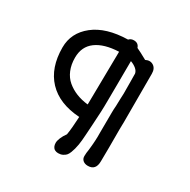

<svg xmlns="http://www.w3.org/2000/svg" viewBox="-174 -850 1105 1117"><g transform="rotate(30 378.5 -291.0)"><path d="M348.6 -17.1Q356 -60.1 359.9 -140.1Q221.2 -148.9 147.2 -227.3Q73.2 -305.7 73.2 -441.9Q73.2 -540 154.5 -604.5Q235.8 -668.9 380.9 -671.9Q393.1 -685.5 413.1 -685.5Q443.4 -685.5 452.6 -657.2Q475.6 -647 525.9 -619.1Q554.2 -633.3 577.1 -618.7Q600.1 -604 600.1 -568.8V-240.7Q600.1 -239.3 599.6 -222.7Q599.1 -206.1 599.1 -194.3V-73.2Q599.1 -57.1 598.6 -25.1Q598.1 6.8 598.1 20Q598.1 81.5 544.9 81.5Q524.9 81.5 512.2 71Q499.5 60.5 499.5 42Q499.5 21 503.9 -3.4Q511.7 -70.8 510.3 -120.1L511.2 -258.8Q511.2 -279.8 513.2 -301.3Q513.2 -320.3 514.6 -351.6Q516.1 -382.8 516.1 -386.2Q516.1 -426.8 515.6 -466.3Q515.1 -505.9 515.1 -509.3V-520.5Q512.2 -537.1 496.6 -550.3Q481 -563.5 458 -571.8Q458 -512.2 457 -410.9Q456.1 -309.6 456.1 -304.7Q456.1 -265.1 454.3 -226.1Q452.6 -187 449.2 -135.7Q445.8 -84.5 445.3 -75.7Q442.4 -24.9 438 0Q433.6 21 431.2 31.5Q428.7 42 422.4 58.6Q416 75.2 408.4 83.3Q400.9 91.3 388.2 97.7Q375.5 104 358.4 104Q346.2 104 336.4 98.9Q326.7 93.8 321.5 83.3Q316.4 72.8 316.4 58.6Q316.4 44.4 324.5 24.7Q332.5 4.9 348.6 -17.1ZM365.7 -227.5Q365.7 -228.5 366 -230Q366.2 -231.4 366.2 -231.9L371.1 -584.5Q273.4 -580.6 219.7 -541Q166 -501.5 166 -426.8Q166 -380.4 181.2 -344Q196.3 -307.6 224.1 -284.2Q252 -260.7 287.1 -246.6Q322.3 -232.4 365.7 -227.5Z"/></g></svg>

Font: Short Stack
Style: Regular
Weight: 400
Designer: James Grieshaber
Foundry: James Grieshaber
Version: Version 1.002